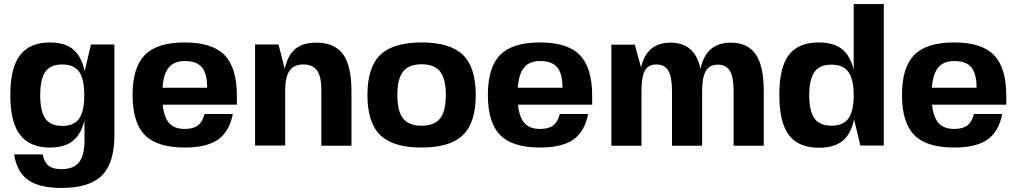

<svg xmlns="http://www.w3.org/2000/svg" viewBox="-20 -720 5029 950"><path d="M227 10Q128 10 79.5 -52.5Q31 -115 31 -250Q31 -385 79.5 -447.5Q128 -510 227 -510Q300 -510 341.5 -476Q383 -442 399 -368L430 -500H546V-50Q546 87 484 148.5Q422 210 285 210Q175 210 119 170.5Q63 131 50 44H191Q199 83 220.5 100Q242 117 284 117Q343 117 370.5 83.5Q398 50 398 -25V-125Q381 -55 340 -22.5Q299 10 227 10ZM204.5 -365Q179 -329 179 -249Q179 -169 204.5 -133Q230 -97 288 -97Q346 -97 371.5 -133Q397 -169 397 -249Q397 -329 371.5 -365Q346 -401 288 -401Q230 -401 204.5 -365Z M785 -202Q791 -140 817 -111Q843 -82 894 -82Q937 -82 959.5 -99.5Q982 -117 992 -156H1132Q1115 -69 1059 -29.5Q1003 10 894 10Q758 10 697 -51.5Q636 -113 636 -250Q636 -387 697 -448.5Q758 -510 894 -510Q1030 -510 1091 -447.5Q1152 -385 1152 -246V-202ZM895 -418Q842 -418 815.5 -386.5Q789 -355 784 -286H1005Q1005 -356 979 -387Q953 -418 895 -418Z M1358 -500 1389 -379Q1403 -446 1440.5 -477.5Q1478 -509 1545 -509Q1635 -509 1677 -452Q1719 -395 1719 -269V1H1570V-274Q1570 -342 1548.5 -371.5Q1527 -401 1481 -401Q1434 -401 1412.5 -370Q1391 -339 1391 -270V0H1242V-500Z M1861.5 -448.5Q1925 -510 2066 -510Q2207 -510 2270.5 -448.5Q2334 -387 2334 -250Q2334 -113 2270.5 -51.5Q2207 10 2066 10Q1925 10 1861.5 -51.5Q1798 -113 1798 -250Q1798 -387 1861.5 -448.5ZM1974.5 -366Q1946 -330 1946 -250Q1946 -170 1974.5 -134Q2003 -98 2066 -98Q2129 -98 2157.5 -134Q2186 -170 2186 -250Q2186 -330 2157.5 -366Q2129 -402 2066 -402Q2003 -402 1974.5 -366Z M2543 -202Q2549 -140 2575 -111Q2601 -82 2652 -82Q2695 -82 2717.5 -99.5Q2740 -117 2750 -156H2890Q2873 -69 2817 -29.5Q2761 10 2652 10Q2516 10 2455 -51.5Q2394 -113 2394 -250Q2394 -387 2455 -448.5Q2516 -510 2652 -510Q2788 -510 2849 -447.5Q2910 -385 2910 -246V-202ZM2653 -418Q2600 -418 2573.5 -386.5Q2547 -355 2542 -286H2763Q2763 -356 2737 -387Q2711 -418 2653 -418Z M3154 -269V1H3005V-499H3121L3152 -386Q3179 -509 3298 -509Q3419 -509 3446 -379Q3473 -509 3596 -509Q3679 -509 3719 -451.5Q3759 -394 3759 -269V1H3610V-269Q3610 -338 3591.5 -369Q3573 -400 3532 -400Q3491 -400 3472.5 -369Q3454 -338 3454 -269V1H3305V-269Q3305 -339 3287 -370Q3269 -401 3228 -401Q3187 -401 3170.5 -370Q3154 -339 3154 -269Z M4032 11Q3931 11 3883.5 -51.5Q3836 -114 3836 -250Q3836 -386 3883 -448Q3930 -510 4031 -510Q4104 -510 4145.5 -477.5Q4187 -445 4204 -375V-700H4353V0H4237L4206 -129Q4190 -56 4148.5 -22.5Q4107 11 4032 11ZM4010 -134Q4036 -98 4094 -98Q4152 -98 4178 -134Q4204 -170 4204 -249Q4204 -328 4178 -364Q4152 -400 4094 -400Q4036 -400 4010 -364Q3984 -328 3984 -249Q3984 -170 4010 -134Z M4592 -202Q4598 -140 4624 -111Q4650 -82 4701 -82Q4744 -82 4766.5 -99.5Q4789 -117 4799 -156H4939Q4922 -69 4866 -29.5Q4810 10 4701 10Q4565 10 4504 -51.5Q4443 -113 4443 -250Q4443 -387 4504 -448.5Q4565 -510 4701 -510Q4837 -510 4898 -447.5Q4959 -385 4959 -246V-202ZM4702 -418Q4649 -418 4622.5 -386.5Q4596 -355 4591 -286H4812Q4812 -356 4786 -387Q4760 -418 4702 -418Z"/></svg>

Font: Fivo Sans Modern
Style: Regular
Weight: 700
Designer: Alexander Slobzheninov
Foundry: Alexander Slobzheninov
Version: 1.0